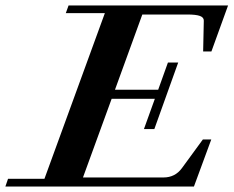

<svg xmlns="http://www.w3.org/2000/svg" viewBox="-68 -683 855 703"><path d="M-48.3 0 -38.6 -28.3H94.7L315.9 -634.8H172.9L183.1 -663.1H767.1L706.1 -494.6H675.8L678.2 -606.9Q678.7 -619.1 664.3 -624.5Q649.9 -629.9 617.7 -629.9H453.1L353 -354.5H511.2L546.9 -454.1H584.5L497.1 -210.4H459L499 -321.3H340.8L235.8 -33.2H530.3Q573.2 -33.2 598.1 -67.4L674.8 -172.4H705.6L642.1 0Z"/></svg>

Font: Elstob
Style: Bold Italic
Weight: 700
Italic angle: -20°
Designer: Peter S. Baker
Version: Version 1.015